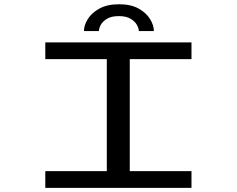

<svg xmlns="http://www.w3.org/2000/svg" viewBox="-20 -904 1140 924"><path d="M198 0V-80.5H494V-619.5H198V-700H901.5V-619.5H604.5V-80.5H901.5V0ZM553 -883.5Q610 -883.5 647 -862.8Q684 -842 702.2 -812.2Q720.5 -782.5 720.5 -754.5H648Q648 -768 638.5 -784.8Q629 -801.5 608 -814Q587 -826.5 552 -826.5Q516.5 -826.5 495.5 -814Q474.5 -801.5 465.2 -784.8Q456 -768 456 -754.5H384Q384 -782.5 402.5 -812.2Q421 -842 458.5 -862.8Q496 -883.5 553 -883.5Z"/></svg>

Font: Trispace Expanded
Style: Regular
Weight: 400
Width: 7
Designer: Tyler Finck
Foundry: Etcetera Type Company
Version: Version 1.210; ttfautohint (v1.8.3)